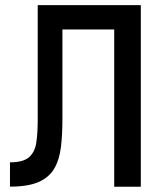

<svg xmlns="http://www.w3.org/2000/svg" viewBox="-20 -713 626 733"><path d="M18.1 -0.5V-93.3Q68.8 -93.3 91.1 -113Q113.3 -132.8 118.7 -169.4Q124 -206.1 124 -255.9V-693.4H218.3V-259.3Q218.3 -199.2 212.6 -151.6Q207 -104 187.5 -70.1Q168 -36.1 127.7 -18.3Q87.4 -0.5 18.1 -0.5ZM416 0V-693.4H517.6V0ZM167 -600.6V-693.4H499.5V-600.6Z"/></svg>

Font: Cascadia Code
Style: Regular
Weight: 400
Monospace: yes
Designer: Aaron Bell
Foundry: Saja Typeworks
Version: Version 2106.017